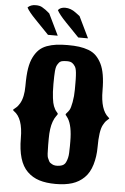

<svg xmlns="http://www.w3.org/2000/svg" viewBox="-66 -1038 737 1129"><g transform="rotate(5 303.0 -473.5)"><path d="M306.2 45.4Q250 45.4 209 32.5Q168 19.5 138.2 -9.8Q79.1 -67.4 79.1 -205.6Q79.1 -322.8 24.9 -359.9Q16.6 -365.7 20.8 -369.6Q24.9 -373.5 35.6 -382.1Q46.4 -390.6 57.6 -409.7Q79.1 -447.3 79.1 -512.2Q79.1 -577.6 85.7 -617.2Q92.3 -656.7 106 -683.6Q119.6 -710.9 137.9 -728.8Q156.2 -746.6 183.1 -756.8Q210 -766.6 239 -770.5Q268.1 -774.4 306.6 -774.4Q345.2 -774.4 374 -770.5Q402.8 -766.6 429.7 -756.8Q456.5 -746.6 474.6 -728.5Q492.7 -710.4 506.3 -683.6Q533.2 -630.4 533.2 -525.9Q533.2 -412.6 581.1 -372.1Q586.9 -367.7 586.9 -366.2Q586.9 -364.3 580.6 -359.4Q574.2 -354.5 567.9 -347.4Q561.5 -340.3 552.2 -323.2Q533.2 -288.1 533.2 -191.4Q533.2 -136.7 518.6 -87.6Q503.9 -38.6 474.1 -9.8Q444.3 19.5 403.3 32.5Q362.3 45.4 306.2 45.4ZM323.7 -64Q347.7 -68.4 356.4 -87.4Q368.7 -113.3 369.6 -143.6Q370.6 -173.8 370.6 -183.6V-210.9Q370.6 -302.7 343.8 -345.7Q337.4 -356 333.5 -359.9Q329.1 -363.8 329.1 -366.2Q329.1 -370.1 336.2 -377.4Q343.3 -384.8 350.1 -395.5Q357.4 -407.2 364 -442.9Q370.6 -478.5 370.6 -517.1Q370.6 -543 370.6 -556.2Q370.6 -569.3 370.4 -578.1Q370.1 -586.9 369.6 -598.6Q367.7 -638.2 359.6 -651.4Q351.6 -664.6 342.8 -670.9Q332 -679.7 311.5 -679.7Q291 -679.7 279.8 -676.8Q267.6 -672.9 261.7 -664.1Q254.4 -654.8 250.5 -645.8Q246.6 -636.7 244.6 -616.2Q243.7 -603.5 242.9 -584.5Q242.2 -565.4 242.2 -539.6Q242.2 -488.3 246.6 -456.5Q250.5 -425.3 256.8 -409.7Q265.1 -388.7 274.2 -378.9Q283.2 -369.1 283.2 -366.2Q283.2 -362.8 274.2 -351.3Q265.1 -339.8 256.8 -317.4Q242.7 -279.3 242.7 -214.8V-178.2Q242.7 -115.7 248 -104L256.3 -85.9Q259.8 -78.6 264.4 -75.4Q269 -72.3 275.4 -68.4Q292.5 -58.1 323.7 -64ZM185.1 -824.2 105.5 -906.7Q63 -950.2 51.3 -974.1Q68.4 -991.7 98.6 -991.7Q123.5 -991.7 137.5 -982.7Q151.4 -973.6 157.7 -969.7Q166 -963.4 174.1 -956.5Q182.1 -949.7 181.6 -950.2L242.7 -824.2ZM363.8 -824.2 284.2 -906.7Q243.2 -949.2 230.5 -974.1Q243.7 -991.7 272.9 -991.7Q305.2 -991.7 335 -969.2L348.1 -959.5L360.4 -950.2L421.4 -824.2Z"/></g></svg>

Font: Sancreek
Style: Regular
Weight: 400
Designer: Vernon Adams
Foundry: Vernon Adams
Version: Version 1.100; ttfautohint (v1.8.4.7-5d5b)